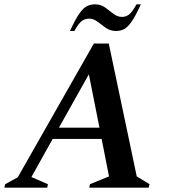

<svg xmlns="http://www.w3.org/2000/svg" viewBox="-48 -866 785 886"><path d="M-28 0 -24 -16 34 -48 385 -665H454L583 -52L642 -16L638 0H364L367 -16L455 -52L421 -225H195L97 -49L173 -16L170 0ZM224 -277H411L362 -523ZM275 -723Q300 -778 318.5 -804Q337 -830 354 -838Q371 -846 390 -846Q417 -846 437 -831.5Q457 -817 475.5 -802.5Q494 -788 515 -788Q531 -788 545.5 -797.5Q560 -807 582 -846H602Q577 -791 558.5 -765Q540 -739 523.5 -731Q507 -723 488 -723Q461 -723 441 -737Q421 -751 402.5 -765.5Q384 -780 363 -780Q347 -780 332 -771Q317 -762 295 -723Z"/></svg>

Font: Spectral SemiBold
Style: Italic
Weight: 600
Italic angle: -10°
Designer: Jean-Baptiste Levee
Foundry: Production Type
Version: Version 2.001